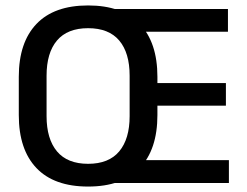

<svg xmlns="http://www.w3.org/2000/svg" viewBox="-20 -672 907 705"><path d="M303.5 13Q178.5 13 113.8 -55Q49 -123 49 -249.5V-390Q49 -516 113.8 -584Q178.5 -652 303.5 -652Q428.5 -652 493.2 -584Q558 -516 558 -390V-249.5Q558 -123 493.2 -55Q428.5 13 303.5 13ZM303.5 -70.5Q379.5 -70.5 417.8 -116.2Q456 -162 456 -245.5V-394Q456 -478 417.8 -523.2Q379.5 -568.5 303.5 -568.5Q227.5 -568.5 189.2 -523.2Q151 -478 151 -394V-245.5Q151 -162 189.2 -116.2Q227.5 -70.5 303.5 -70.5ZM820.5 0H385V-84H820.5ZM809.5 -284H467.5V-367H809.5ZM817 -555.5H384.5V-639H817Z"/></svg>

Font: Anek Malayalam Medium Medium
Style: Regular
Weight: 500
Version: Version 1.003